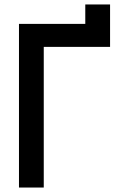

<svg xmlns="http://www.w3.org/2000/svg" viewBox="-20 -840 550 860"><path d="M176 0H65V-733H362V-820H473V-630H176Z"/></svg>

Font: Kreadon Light
Style: Bold
Weight: 600
Designer: Reiya WATANABE
Foundry: StudioGnu
Version: Version 1.003; ttfautohint (v1.8.4.7-5d5b);gftools[0.9.32]